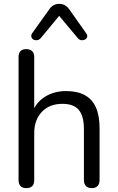

<svg xmlns="http://www.w3.org/2000/svg" viewBox="-20 -966 608 993"><path d="M116 7Q96 7 86 -4Q76 -15 76 -35V-671Q76 -691 86 -701.5Q96 -712 116 -712Q135 -712 146 -701.5Q157 -691 157 -671V-378H144Q165 -436 212.5 -465.5Q260 -495 322 -495Q380 -495 418.5 -474Q457 -453 476 -410.5Q495 -368 495 -303V-35Q495 -15 484.5 -4Q474 7 455 7Q435 7 424.5 -4Q414 -15 414 -35V-298Q414 -366 387.5 -397.5Q361 -429 303 -429Q236 -429 196.5 -387.5Q157 -346 157 -277V-35Q157 7 116 7ZM190 -768Q181 -759 170.5 -758Q160 -757 152 -762Q144 -767 142 -776Q140 -785 147 -795L235 -918Q245 -933 258 -939.5Q271 -946 286 -946Q302 -946 314.5 -939.5Q327 -933 338 -918L425 -795Q433 -785 431 -776Q429 -767 420.5 -762Q412 -757 401.5 -758Q391 -759 383 -768L286 -884Z"/></svg>

Font: Nunito
Style: Regular
Weight: 400
Designer: Vernon Adams
Foundry: Vernon Adams
Version: Version 3.602